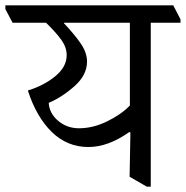

<svg xmlns="http://www.w3.org/2000/svg" viewBox="-51 -665 694 717"><path d="M623 -580H512V32H497L433 -5L436 -170L432 -172Q353 -116 279 -116Q200 -116 142.5 -172Q85 -228 53 -327Q112 -345 155 -380Q198 -415 198 -459Q198 -488 178.5 -515.5Q159 -543 121 -580H-4L-31 -631V-645H596L623 -593ZM434 -271V-580H188V-578Q225 -539 249.5 -504Q274 -469 274 -435Q274 -385 227.5 -343.5Q181 -302 131 -281Q133 -242 166 -214Q199 -186 244 -186Q296 -186 348.5 -211.5Q401 -237 434 -271Z"/></svg>

Font: Grenzecho Serif
Style: Serif-Regular
Weight: 400
Designer: Dan Reynolds
Foundry: Dan Reynolds
Version: Version 1.001; ttfautohint (v1.1) -l 5 -r 5 -G 72 -x 0 -D la